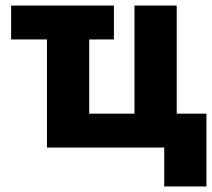

<svg xmlns="http://www.w3.org/2000/svg" viewBox="-20 -531 763 691"><path d="M20 -389H149V0H571V140H723V-122H616V-511H464V-122H301V-389H390V-511H20Z"/></svg>

Font: Finlandica
Style: Bold
Weight: 700
Designer: Niklas Ekholm, Juho Hiilivirta, Jaakko Suomalainen
Foundry: Helsinki Type Studio
Version: Version 2.000;Glyphs 3.2 (3202)